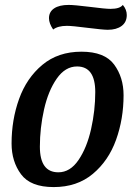

<svg xmlns="http://www.w3.org/2000/svg" viewBox="-20 -740 549 780"><path d="M482 -353Q482 -257 451.5 -172Q421 -87 357 -33.5Q293 20 198 20Q104 20 65.5 -32Q27 -84 27 -157Q27 -253 57.5 -338Q88 -423 152 -476.5Q216 -530 311 -530Q405 -530 443.5 -478Q482 -426 482 -353ZM142 -144Q142 -40 217 -40Q265 -40 299 -90Q333 -140 350 -215.5Q367 -291 367 -366Q367 -470 293 -470Q245 -470 210.5 -420.5Q176 -371 159 -295.5Q142 -220 142 -144ZM495 -679Q495 -650 474 -634.5Q453 -619 418 -619Q399 -619 335 -627Q273 -635 252 -635Q215 -635 196 -620Q179 -645 179 -666Q179 -692 200 -706Q221 -720 259 -720Q282 -720 346 -712Q408 -704 429 -704Q467 -704 479 -720Q495 -701 495 -679Z"/></svg>

Font: Sansita
Style: Italic
Weight: 400
Italic angle: -11°
Designer: Pablo Cosgaya
Foundry: Omnibus-Type
Version: Version 1.006